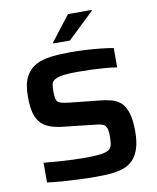

<svg xmlns="http://www.w3.org/2000/svg" viewBox="-97 -981 869 1063"><g transform="rotate(-10 337.0 -449.0)"><path d="M355 8Q314 8 265 6Q216 4 168.5 0.5Q121 -3 83 -8V-119Q123 -115 165.5 -112Q208 -109 247 -107.5Q286 -106 313 -106Q368 -106 399 -110Q430 -114 446 -123Q458 -131 462.5 -141.5Q467 -152 468.5 -166Q470 -180 470 -197Q470 -220 467.5 -234.5Q465 -249 458.5 -257.5Q452 -266 438 -270.5Q424 -275 401 -277L229 -296Q178 -301 145 -315Q112 -329 94 -353Q76 -377 68.5 -411.5Q61 -446 61 -494Q61 -563 81.5 -603.5Q102 -644 139 -664Q176 -684 226 -690Q276 -696 335 -696Q377 -696 422 -693.5Q467 -691 507.5 -686.5Q548 -682 576 -677V-568Q548 -573 511 -576Q474 -579 434.5 -580.5Q395 -582 359 -582Q310 -582 279.5 -578.5Q249 -575 232 -566Q212 -557 208.5 -540.5Q205 -524 205 -499Q205 -470 209 -454.5Q213 -439 229.5 -432.5Q246 -426 282 -422L455 -404Q485 -401 511.5 -394Q538 -387 558 -372.5Q578 -358 591 -330Q599 -316 603.5 -297Q608 -278 610.5 -255Q613 -232 613 -203Q613 -144 600 -105Q587 -66 564 -43Q541 -20 508.5 -9Q476 2 437.5 5Q399 8 355 8ZM250 -760V-765L359 -906H492V-901L344 -760Z"/></g></svg>

Font: Saira SemiExpanded SemiBold
Style: Regular
Weight: 600
Width: 6
Designer: Hector Gatti with collaboration of the Omnibus-Type team
Foundry: Omnibus-Type
Version: Version 1.101